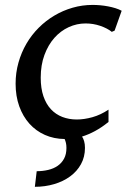

<svg xmlns="http://www.w3.org/2000/svg" viewBox="-20 -547 525 769"><path d="M414.6 -58.6Q386.7 -36.1 360.4 -22Q334 -7.8 308.6 0Q313.5 6.8 316.9 18.3Q320.3 29.8 320.3 45.4Q320.3 81.5 304.4 110.4Q288.6 139.2 261 159.4Q233.4 179.7 197 190.4Q160.6 201.2 119.6 201.2L127 138.7Q151.4 138.7 173.1 133.5Q194.8 128.4 210.9 117.2Q227.1 106 236.6 88.4Q246.1 70.8 246.1 45.4Q246.1 34.2 244.1 25.6Q242.2 17.1 238.8 9.8Q195.8 9.3 159.9 -6.6Q124 -22.5 97.9 -51.5Q71.8 -80.6 57.1 -121.3Q42.5 -162.1 42.5 -211.9Q42.5 -255.9 54 -296.4Q65.4 -336.9 85.9 -372.1Q106.4 -407.2 135 -435.8Q163.6 -464.4 197.8 -484.6Q231.9 -504.9 270.8 -516.1Q309.6 -527.3 351.1 -527.3Q365.7 -527.3 381.6 -525.9Q397.5 -524.4 412.8 -521.5Q428.2 -518.6 442.4 -514.2Q456.5 -509.8 467.3 -503.9L439 -424.3L427.7 -419.4Q410.2 -433.6 381.8 -443.4Q353.5 -453.1 322.8 -453.1Q287.6 -453.1 255.1 -438.2Q222.7 -423.3 197.8 -395.3Q172.9 -367.2 158 -326.9Q143.1 -286.6 143.1 -235.8Q143.1 -193.4 153.8 -161.9Q164.6 -130.4 183.8 -109.6Q203.1 -88.9 229.7 -78.6Q256.3 -68.4 287.6 -68.4Q316.9 -68.4 350.1 -77.6Q383.3 -86.9 414.6 -107.9Z"/></svg>

Font: Proza Libre
Style: Italic
Weight: 400
Designer: Jasper de Waard
Foundry: Jasper de Waard
Version: Version 1.000; ttfautohint (v1.4.1.8-43bc)